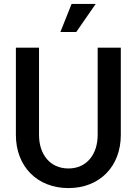

<svg xmlns="http://www.w3.org/2000/svg" viewBox="-20 -943 696 979"><path d="M329 16C488 16 596 -94 596 -255V-700H478V-255C478 -157 423 -84 329 -84C234 -84 179 -157 179 -255V-700H61V-255C61 -94 170 16 329 16ZM288 -780H369L468 -923H345Z"/></svg>

Font: Uncut Sans Semibold
Style: Regular
Weight: 600
Designer: Kasper Nordkvist
Foundry: UNCUT.wtf
Version: Version 1.304;Glyphs 3.2 (3246)